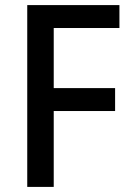

<svg xmlns="http://www.w3.org/2000/svg" viewBox="-20 -734 519 754"><path d="M191 0H87V-714H449V-624H191V-388H432V-298H191Z"/></svg>

Font: Noto Sans Sinhala UI SemiCondensed Medium
Style: Regular
Weight: 500
Width: 4
Designer: Jelle Bosma - Monotype Design Team
Foundry: Monotype Imaging Inc.
Version: Version 2.006; ttfautohint (v1.8.4.7-5d5b)